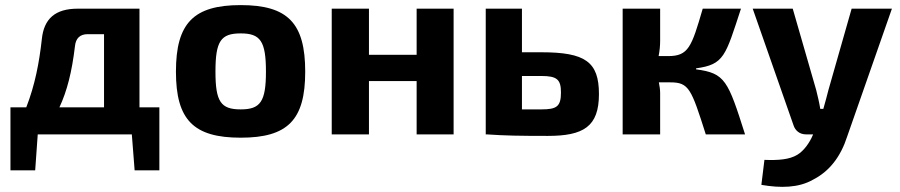

<svg xmlns="http://www.w3.org/2000/svg" viewBox="-20 -527 3528 753"><path d="M605 -106H527V-493H285C196 -493 152 -453 144 -373C134 -282 117 -193 83 -106H21V141H118L128 0H497L508 141H605ZM388 -106H213C243 -170 262 -245 274 -346C277 -377 294 -393 324 -393H388Z M924 -507C739 -507 670 -436 670 -246C670 -57 739 13 924 13C1109 13 1177 -57 1177 -246C1177 -436 1109 -507 924 -507ZM924 -396C1001 -396 1023 -366 1023 -246C1023 -128 1001 -98 924 -98C846 -98 825 -128 825 -246C825 -366 846 -396 924 -396Z M1759 -493H1614V-312H1427V-493H1281V0H1427V-209H1614V0H1759Z M2027 -322V-493H1885V0H1889C1960 5 2018 6 2128 6C2268 6 2329 -30 2329 -158C2329 -285 2275 -322 2103 -322ZM2027 -98V-229H2103C2165 -229 2180 -215 2180 -164C2180 -109 2163 -98 2103 -98Z M2710 -259C2820 -274 2825 -307 2886 -493H2736C2692 -342 2680 -307 2600 -307H2563C2567 -327 2569 -347 2569 -367V-493H2422V0H2569V-162C2569 -175 2567 -189 2564 -204H2609C2682 -204 2691 -179 2748 0H2902C2835 -211 2824 -240 2710 -255Z M3478 -493H3320L3229 -174C3224 -153 3216 -125 3209 -100H3197C3193 -125 3187 -150 3181 -174L3089 -493H2932L3092 -36C3099 -14 3117 0 3141 0H3169C3155 34 3132 65 3107 80C3076 99 3032 102 2978 100L2966 198C3041 211 3112 210 3168 178C3233 145 3277 88 3303 7Z"/></svg>

Font: SnT
Style: Bold
Weight: 700
Designer: Natanael Gama
Version: Version 1.001;PS 001.001;hotconv 1.0.70;makeotf.lib2.5.58329